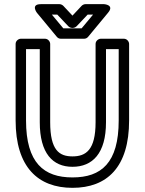

<svg xmlns="http://www.w3.org/2000/svg" viewBox="-20 -865 695 922"><path d="M105 -287V-629H171V-278C171 -129 233 -64 328 -64C424 -64 489 -128 489 -278V-629H550V-287C550 -82 466 -13 328 -13C191 -13 105 -82 105 -287ZM55 -287C55 -62 163 37 328 37C494 37 600 -62 600 -287V-654C600 -665 590 -679 575 -679H464C453 -679 439 -669 439 -654V-278C439 -144 392 -114 328 -114C265 -114 221 -143 221 -278V-654C221 -665 211 -679 196 -679H80C69 -679 55 -669 55 -654ZM401 -795H427L372 -729H284L229 -795H255L308 -739C313 -734 320 -731 326 -731H330C337 -731 344 -735 348 -739ZM390 -845C384 -845 377 -842 372 -837L328 -790L284 -837C280 -841 273 -845 266 -845H176C126 -845 157 -804 157 -804L253 -688C258 -682 265 -679 272 -679H384C391 -679 398 -682 403 -688L499 -804C531 -842 480 -845 480 -845Z"/></svg>

Font: Falling Sky
Style: Ou
Weight: 400
Designer: Paul D. Hunt
Foundry: Adobe Systems Incorporated
Version: Version 1.02